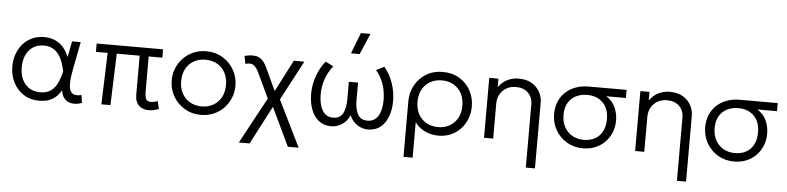

<svg xmlns="http://www.w3.org/2000/svg" viewBox="-52 -1046 6345 1548"><g transform="rotate(5 3120.5 -272.0)"><path d="M276.5 15Q205 15 151.5 -19.5Q98 -54 68 -112.5Q38 -171 38 -242.5Q38 -296 55 -343Q72 -390 103.2 -425.2Q134.5 -460.5 177.8 -480.2Q221 -500 273.5 -500Q328 -500 368 -480.5Q408 -461 434.5 -428Q461 -395 475.5 -355L500.5 -485H570.5L527 -260Q514 -193.5 513.5 -150.8Q513 -108 524 -85.8Q535 -63.5 557.8 -58Q580.5 -52.5 613.5 -61L623.5 2.5Q578.5 19 541.5 13Q504.5 7 481.8 -18.8Q459 -44.5 455.5 -86.5Q429 -37.5 385.5 -11.2Q342 15 276.5 15ZM280.5 -53.5Q334 -53.5 367.2 -78.5Q400.5 -103.5 419.8 -145.5Q439 -187.5 450.5 -238.5Q446.5 -254 440.2 -278Q434 -302 422.8 -328.8Q411.5 -355.5 392.8 -378.8Q374 -402 345.8 -416.8Q317.5 -431.5 277 -431.5Q227.5 -431.5 191.2 -408.5Q155 -385.5 134.8 -343Q114.5 -300.5 114.5 -242.5Q114.5 -155.5 159.5 -104.5Q204.5 -53.5 280.5 -53.5Z M1164 14Q1140 14 1119.8 7Q1099.5 0 1084.8 -14Q1070 -28 1061.8 -50Q1053.5 -72 1053.5 -102.5V-417.5H868L853.5 0H780L794.5 -417.5H699.5V-485H1237V-417.5H1126.5V-137.5Q1126.5 -91 1137 -72.5Q1147.5 -54 1176 -54Q1190 -54 1203.8 -57.2Q1217.5 -60.5 1230 -66L1245.5 -2.5Q1226.5 5 1205.5 9.5Q1184.5 14 1164 14Z M1586 15Q1512 15 1453.5 -20Q1395 -55 1361.5 -113.8Q1328 -172.5 1328 -242.5Q1328 -295 1347.2 -341.5Q1366.5 -388 1401.5 -423.8Q1436.5 -459.5 1483.5 -479.8Q1530.5 -500 1586 -500Q1660.5 -500 1718.8 -465Q1777 -430 1810.5 -371.2Q1844 -312.5 1844 -242.5Q1844 -190.5 1824.8 -143.8Q1805.5 -97 1771 -61.2Q1736.5 -25.5 1689.2 -5.2Q1642 15 1586 15ZM1586 -53.5Q1639 -53.5 1680 -76.8Q1721 -100 1744.2 -142.2Q1767.5 -184.5 1767.5 -242.5Q1767.5 -300.5 1744.2 -343Q1721 -385.5 1680 -408.5Q1639 -431.5 1586 -431.5Q1533 -431.5 1492 -408.5Q1451 -385.5 1427.8 -343Q1404.5 -300.5 1404.5 -242.5Q1404.5 -184.5 1428 -142.2Q1451.5 -100 1492.2 -76.8Q1533 -53.5 1586 -53.5Z M1911 210 2130.5 -195.5 2125 -137 2018 -363.5Q1999 -405 1975.5 -422Q1952 -439 1908.5 -425.5L1896 -489.5Q1967 -507.5 2008 -490.2Q2049 -473 2076 -414.5L2174.5 -202.5L2151 -205L2295 -485H2380.5L2192.5 -130L2199 -189L2395 210H2307.5L2148.5 -124.5L2172 -123.5L1998 210Z M2640.5 15Q2580.5 15 2539.8 -17.5Q2499 -50 2478.2 -106Q2457.5 -162 2457.5 -232.5Q2457.5 -279 2468.2 -326.2Q2479 -373.5 2500 -418.2Q2521 -463 2551.5 -500.5L2616.5 -468Q2596.5 -444 2581.2 -416.5Q2566 -389 2555.5 -359.2Q2545 -329.5 2539.8 -298.2Q2534.5 -267 2534.5 -234Q2534.5 -156.5 2562.2 -106.5Q2590 -56.5 2648 -55.5Q2706 -55 2729 -97.8Q2752 -140.5 2752 -214V-355H2826.5V-214Q2826.5 -140.5 2849.8 -97.8Q2873 -55 2930.5 -55.5Q2959.5 -56 2981 -69.2Q3002.5 -82.5 3016.5 -106.2Q3030.5 -130 3037.2 -162.5Q3044 -195 3044 -234Q3044 -277.5 3035 -319Q3026 -360.5 3007.8 -398.2Q2989.5 -436 2962 -468L3027 -500.5Q3073.5 -443.5 3097.2 -373.8Q3121 -304 3121 -233.5Q3121 -181 3109.5 -135.5Q3098 -90 3074.8 -56.2Q3051.5 -22.5 3017.2 -3.8Q2983 15 2938.5 15Q2892 15 2851 -11.8Q2810 -38.5 2789.5 -88Q2769.5 -38.5 2728.2 -11.8Q2687 15 2640.5 15ZM2749 -585 2814.5 -754.5H2892L2819 -585Z M3243.5 210V-241Q3243.5 -312 3276.2 -371Q3309 -430 3366.8 -465Q3424.5 -500 3499 -500Q3577 -500 3635 -465.2Q3693 -430.5 3725 -372Q3757 -313.5 3757 -242.5Q3757 -189.5 3739 -142.8Q3721 -96 3687.8 -60.5Q3654.5 -25 3608.8 -5Q3563 15 3508.5 15Q3448.5 15 3397.2 -10.2Q3346 -35.5 3317.5 -77.5V210ZM3499 -53.5Q3552 -53.5 3593 -76.8Q3634 -100 3657.2 -142.2Q3680.5 -184.5 3680.5 -242.5Q3680.5 -300.5 3657 -343Q3633.5 -385.5 3592.8 -408.5Q3552 -431.5 3499 -431.5Q3446 -431.5 3405 -408.5Q3364 -385.5 3340.8 -343Q3317.5 -300.5 3317.5 -242.5Q3317.5 -184.5 3340.8 -142.2Q3364 -100 3405 -76.8Q3446 -53.5 3499 -53.5Z M4233.5 210V-301.5Q4233.5 -359 4196.8 -394.8Q4160 -430.5 4097 -430.5Q4056 -430.5 4023 -412Q3990 -393.5 3970.5 -360.2Q3951 -327 3951 -283V0H3877V-485H3951V-416Q3983.5 -461 4026.2 -480.5Q4069 -500 4113.5 -500Q4178.5 -500 4221.8 -473.8Q4265 -447.5 4286.2 -406.8Q4307.5 -366 4307.5 -324V210Z M4678.5 15Q4604.5 15 4546.8 -19.5Q4489 -54 4456 -112.2Q4423 -170.5 4423 -241.5Q4423 -295 4441.5 -340Q4460 -385 4494.2 -417.2Q4528.5 -449.5 4576 -467.2Q4623.5 -485 4681 -485H4988.5V-419.5H4830Q4880.5 -387.5 4903 -337.2Q4925.5 -287 4925.5 -232Q4925.5 -180 4907.5 -135.2Q4889.5 -90.5 4856.8 -56.8Q4824 -23 4778.8 -4Q4733.5 15 4678.5 15ZM4680 -53.5Q4731.5 -53.5 4770 -75Q4808.5 -96.5 4829.8 -137Q4851 -177.5 4851 -235Q4851 -321.5 4803 -369.2Q4755 -417 4676 -417Q4626 -417 4586.2 -397.2Q4546.5 -377.5 4523 -338.5Q4499.5 -299.5 4499.5 -242Q4499.5 -156 4549.8 -104.8Q4600 -53.5 4680 -53.5Z M5456.5 210V-301.5Q5456.5 -359 5419.8 -394.8Q5383 -430.5 5320 -430.5Q5279 -430.5 5246 -412Q5213 -393.5 5193.5 -360.2Q5174 -327 5174 -283V0H5100V-485H5174V-416Q5206.5 -461 5249.2 -480.5Q5292 -500 5336.5 -500Q5401.5 -500 5444.8 -473.8Q5488 -447.5 5509.2 -406.8Q5530.5 -366 5530.5 -324V210Z M5901.5 15Q5827.5 15 5769.8 -19.5Q5712 -54 5679 -112.2Q5646 -170.5 5646 -241.5Q5646 -295 5664.5 -340Q5683 -385 5717.2 -417.2Q5751.5 -449.5 5799 -467.2Q5846.5 -485 5904 -485H6211.5V-419.5H6053Q6103.5 -387.5 6126 -337.2Q6148.5 -287 6148.5 -232Q6148.5 -180 6130.5 -135.2Q6112.5 -90.5 6079.8 -56.8Q6047 -23 6001.8 -4Q5956.5 15 5901.5 15ZM5903 -53.5Q5954.5 -53.5 5993 -75Q6031.5 -96.5 6052.8 -137Q6074 -177.5 6074 -235Q6074 -321.5 6026 -369.2Q5978 -417 5899 -417Q5849 -417 5809.2 -397.2Q5769.5 -377.5 5746 -338.5Q5722.5 -299.5 5722.5 -242Q5722.5 -156 5772.8 -104.8Q5823 -53.5 5903 -53.5Z"/></g></svg>

Font: Geologica Cursive ExtraLight
Style: Regular
Weight: 250
Designer: Sindre Bremnes, Frode Helland
Foundry: Monokrom Skriftforlag AS
Version: Version 1.010;gftools[0.9.28]